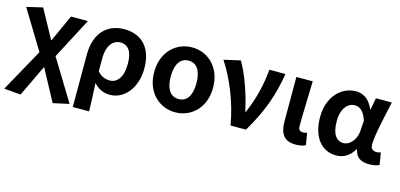

<svg xmlns="http://www.w3.org/2000/svg" viewBox="-69 -1021 3503 1681"><g transform="rotate(15 1682.5 -180.0)"><path d="M161 214 296 -69H300L452 214L597 182L370 -190L564 -560H411L300 -316H296L155 -574L10 -540L225 -187L10 201Z M631 201H779C777 114 773 37 769 -54C812 -3 866 14 917 14C1036 14 1149 -97 1149 -289C1149 -468 1054 -574 893 -574C745 -574 631 -479 631 -273ZM884 -107C847 -107 809 -116 770 -160V-283C770 -390 821 -453 888 -453C964 -453 999 -394 999 -287C999 -165 947 -107 884 -107Z M1507 14C1649 14 1774 -94 1774 -279C1774 -466 1649 -574 1507 -574C1365 -574 1240 -466 1240 -279C1240 -94 1365 14 1507 14ZM1507 -106C1429 -106 1390 -173 1390 -279C1390 -386 1429 -454 1507 -454C1585 -454 1623 -386 1623 -279C1623 -173 1585 -106 1507 -106Z M2007 0H2147C2268 -204 2322 -362 2355 -560H2209C2198 -425 2163 -280 2105 -150H2100C2075 -277 2012 -467 1947 -574L1798 -540C1889 -402 1972 -207 2007 0Z M2599 14C2643 14 2667 6 2689 -4L2671 -112C2659 -108 2646 -106 2637 -106C2607 -106 2592 -117 2592 -152C2592 -257 2599 -423 2602 -560H2454V-159C2454 -54 2488 14 2599 14Z M2967 14C3035 14 3088 -19 3127 -85H3131C3145 -14 3191 14 3266 14C3308 14 3338 6 3357 -4L3339 -113C3326 -108 3313 -106 3302 -106C3270 -106 3247 -121 3247 -158C3247 -248 3290 -425 3319 -560H3175L3155 -453H3151C3116 -539 3057 -574 2992 -574C2862 -574 2745 -463 2745 -275C2745 -93 2834 14 2967 14ZM3001 -107C2936 -107 2895 -162 2895 -277C2895 -398 2954 -453 3013 -453C3060 -453 3099 -422 3124 -341L3117 -242C3111 -168 3057 -107 3001 -107Z"/></g></svg>

Font: Source Han Sans Old Style Bold
Style: Regular
Weight: 700
Designer: Ryoko NISHIZUKA (kana & ideographs); Paul D. Hunt (Latin, Greek & Cyrillic); Wenlong ZHANG (bopomofo); Sandoll Communica
Foundry: Adobe Systems Incorporated
Version: Version 1.004;PS 1.004;hotconv 1.0.81;makeotf.lib2.5.63406